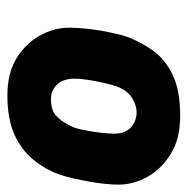

<svg xmlns="http://www.w3.org/2000/svg" viewBox="-14 -839 508 520"><g transform="rotate(90 240.0 -579.0)"><path d="M238 -345Q178 -345 137.5 -370Q97 -395 76 -433.5Q55 -472 55 -512Q55 -529 57 -551.5Q59 -574 63 -598Q67 -620 71.5 -640Q76 -660 82 -675Q96 -711 119.5 -742.5Q143 -774 184.5 -793.5Q226 -813 294 -813Q355 -813 396 -788Q437 -763 458.5 -725Q480 -687 480 -646Q480 -630 478 -609.5Q476 -589 472 -568Q468 -545 463 -523Q458 -501 452 -484Q438 -446 411.5 -414Q385 -382 343 -363.5Q301 -345 238 -345ZM248 -463Q278 -463 293 -476.5Q308 -490 321 -516Q327 -527 331.5 -548.5Q336 -570 339 -594Q342 -618 342 -634Q342 -665 324.5 -680Q307 -695 284 -695Q265 -695 245 -682.5Q225 -670 214 -641Q210 -630 205 -608.5Q200 -587 196.5 -564.5Q193 -542 193 -528Q193 -496 209 -479.5Q225 -463 248 -463Z"/></g></svg>

Font: Finlandica
Style: Italic
Weight: 400
Italic angle: -8°
Designer: Niklas Ekholm, Juho Hiilivirta, Jaakko Suomalainen
Foundry: Helsinki Type Studio
Version: Version 1.064